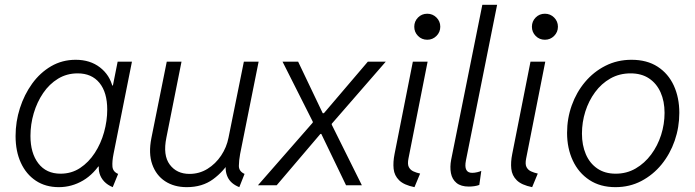

<svg xmlns="http://www.w3.org/2000/svg" viewBox="-20 -772 2897 800"><path d="M225.1 7.8Q169.9 7.8 129.4 -19Q88.9 -45.9 66.9 -93.8Q44.9 -141.6 44.9 -205.1Q44.9 -265.1 63 -321.5Q81.1 -377.9 114 -423.6Q147 -469.2 193.1 -496.1Q239.3 -522.9 295.4 -522.9Q355.5 -522.9 396.5 -491.2Q437.5 -459.5 449.7 -408.2L428.2 -416H476.1L447.3 -399.9L470.2 -515.1H529.8L453.1 -130.9Q446.8 -99.6 448.5 -78.1Q450.2 -56.6 472.2 -47.4L449.7 7.8Q428.2 -1 414.3 -15.6Q400.4 -30.3 394.8 -49.1Q389.2 -67.9 393.1 -89.8L413.1 -78.1H369.1L406.7 -104Q373 -47.4 325.9 -19.8Q278.8 7.8 225.1 7.8ZM232.4 -48.3Q277.8 -48.3 313.7 -72Q349.6 -95.7 375 -134.8Q400.4 -173.8 413.6 -221.2Q426.8 -268.6 426.8 -315.4Q426.8 -387.2 394.3 -426.8Q361.8 -466.3 303.7 -466.3Q258.3 -466.3 221.9 -444.1Q185.5 -421.9 159.9 -384.3Q134.3 -346.7 120.6 -300.3Q106.9 -253.9 106.9 -205.6Q106.9 -133.8 139.9 -91.1Q172.9 -48.3 232.4 -48.3Z M758.3 7.8Q705.6 7.8 668 -16.8Q630.4 -41.5 614.3 -87.2Q598.1 -132.8 610.8 -196.8L674.8 -515.1H736.3L673.3 -198.7Q658.2 -125 687.3 -86.2Q716.3 -47.4 769.5 -47.4Q810.5 -47.4 844.5 -68.4Q878.4 -89.4 901.4 -123.8Q924.3 -158.2 932.1 -198.2L996.1 -515.1H1057.6L980.5 -130.4Q975.6 -104 975.3 -81.1Q975.1 -58.1 999 -47.4L977.1 7.8Q941.4 -6.3 928.5 -34.2Q915.5 -62 922.9 -97.7L945.3 -75.2H900.4L939 -104Q912.6 -58.1 867.7 -25.1Q822.8 7.8 758.3 7.8Z M1421.9 0 1318.8 -213.9H1314.9L1283.2 -261.2V-265.1L1157.2 -515.1H1222.2L1324.7 -300.3H1329.6L1362.3 -256.3V-252.4L1487.8 0ZM1054.7 0 1283.2 -261.2V-265.1L1324.7 -300.3H1329.6L1512.7 -515.1H1587.4L1362.3 -256.3V-252.4L1318.8 -213.9H1314.9L1132.8 0Z M1707 7.8Q1663.1 -1 1643.1 -20.8Q1623 -40.5 1620.1 -68.6Q1617.2 -96.7 1624 -130.4L1700.2 -515.1H1761.7L1682.1 -112.3Q1677.2 -88.4 1683.3 -76.2Q1689.5 -64 1702.1 -58.1Q1714.8 -52.2 1730.5 -48.8ZM1760.3 -606.4Q1737.3 -606.4 1721.7 -622.3Q1706.1 -638.2 1706.1 -660.6Q1706.1 -683.1 1721.7 -699Q1737.3 -714.8 1760.3 -714.8Q1782.7 -714.8 1798.6 -699Q1814.5 -683.1 1814.5 -660.6Q1814.5 -638.2 1798.6 -622.3Q1782.7 -606.4 1760.3 -606.4Z M1933.6 5.4Q1900.4 5.4 1882.1 -9.8Q1863.8 -24.9 1858.9 -50.5Q1854 -76.2 1859.9 -106.9L1989.7 -752H2051.3L1921.4 -103.5Q1911.1 -51.8 1947.3 -51.8Q1957 -51.8 1968.3 -54.4Q1979.5 -57.1 1985.4 -60.1L1977.1 -1.5Q1968.3 2 1956.5 3.7Q1944.8 5.4 1933.6 5.4Z M2197.3 7.8Q2153.3 -1 2133.3 -20.8Q2113.3 -40.5 2110.4 -68.6Q2107.4 -96.7 2114.3 -130.4L2190.4 -515.1H2252L2172.4 -112.3Q2167.5 -88.4 2173.6 -76.2Q2179.7 -64 2192.4 -58.1Q2205.1 -52.2 2220.7 -48.8ZM2250.5 -606.4Q2227.5 -606.4 2211.9 -622.3Q2196.3 -638.2 2196.3 -660.6Q2196.3 -683.1 2211.9 -699Q2227.5 -714.8 2250.5 -714.8Q2272.9 -714.8 2288.8 -699Q2304.7 -683.1 2304.7 -660.6Q2304.7 -638.2 2288.8 -622.3Q2272.9 -606.4 2250.5 -606.4Z M2544.4 7.8Q2481 7.8 2435.8 -22Q2390.6 -51.8 2366.7 -103Q2342.8 -154.3 2342.8 -218.3Q2342.8 -278.3 2362.3 -333Q2381.8 -387.7 2417.7 -430.4Q2453.6 -473.1 2502.9 -498Q2552.2 -522.9 2611.3 -522.9Q2675.8 -522.9 2720.2 -494.1Q2764.6 -465.3 2787.6 -415.3Q2810.5 -365.2 2810.5 -301.8Q2810.5 -241.7 2791.3 -186Q2772 -130.4 2736.6 -86.9Q2701.2 -43.5 2652.3 -17.8Q2603.5 7.8 2544.4 7.8ZM2545.4 -48.3Q2591.3 -48.3 2628.7 -70.1Q2666 -91.8 2693.1 -128.2Q2720.2 -164.6 2734.6 -209.7Q2749 -254.9 2749 -301.8Q2749 -350.1 2732.4 -387.2Q2715.8 -424.3 2684.3 -445.3Q2652.8 -466.3 2607.4 -466.3Q2561 -466.3 2523.4 -445.1Q2485.8 -423.8 2459.5 -387.9Q2433.1 -352.1 2418.9 -307.4Q2404.8 -262.7 2404.8 -215.3Q2404.8 -167.5 2420.9 -129.6Q2437 -91.8 2468.5 -70.1Q2500 -48.3 2545.4 -48.3Z"/></svg>

Font: Reddit Sans Light
Style: Italic
Weight: 300
Italic angle: -11.25°
Designer: Stephen Hutchings
Version: Version 1.013